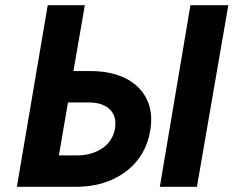

<svg xmlns="http://www.w3.org/2000/svg" viewBox="-20 -720 900 740"><path d="M714 -700H860L739 0H596ZM164 -700H307L263 -446H336Q410 -445 464 -418Q518 -391 544 -341Q570 -291 560 -223Q550 -154 511 -104Q472 -54 410.5 -27Q349 0 273 0H45ZM327 -325H242L207 -121H281Q334 -122 373.5 -148Q413 -174 423 -223Q431 -271 404 -297.5Q377 -324 327 -325Z"/></svg>

Font: Von Semi
Style: Italic
Weight: 600
Version: Version 4.000; ttfautohint (v1.8.4.7-5d5b)